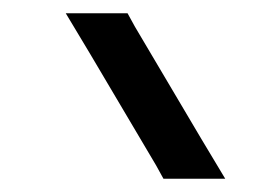

<svg xmlns="http://www.w3.org/2000/svg" viewBox="-20 -760 416 289"><path d="M115 -680 79 -740H172L183 -720L283 -551L319 -491H226L215 -511Z"/></svg>

Font: Nordica Advanced
Style: RegularExtended
Weight: 300
Version: Version 1.07